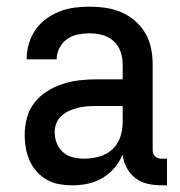

<svg xmlns="http://www.w3.org/2000/svg" viewBox="-20 -548 540 576"><path d="M197 8Q177 8 157.5 4.5Q138 1 121 -8.5Q104 -18 90.5 -33Q77 -48 69 -66Q61 -84 57.5 -103.5Q54 -123 54 -142Q54 -168 60.5 -193.5Q67 -219 83 -239.5Q99 -260 121 -274Q143 -288 167.5 -296Q192 -304 217.5 -307Q243 -310 269 -310H348V-355Q348 -375 341.5 -393.5Q335 -412 320.5 -425Q306 -438 287 -443Q268 -448 249 -448Q231 -448 213.5 -444.5Q196 -441 181.5 -431Q167 -421 158.5 -404.5Q150 -388 150 -370H60V-371Q60 -394 66.5 -416.5Q73 -439 86 -458Q99 -477 118 -491Q137 -505 158.5 -513.5Q180 -522 202.5 -525Q225 -528 249 -528Q273 -528 297 -524.5Q321 -521 343.5 -511.5Q366 -502 384.5 -486Q403 -470 415.5 -449Q428 -428 433 -404Q438 -380 438 -355V-99Q438 -93 439.5 -88Q441 -83 445 -79Q449 -75 454 -73.5Q459 -72 465 -72H481V8H465Q444 8 423.5 3.5Q403 -1 386.5 -13.5Q370 -26 360 -45Q350 -64 348 -84Q339 -63 323.5 -44.5Q308 -26 287.5 -14Q267 -2 244 3Q221 8 197 8ZM233 -72Q255 -72 277 -78Q299 -84 316 -99Q333 -114 340.5 -136Q348 -158 348 -180V-230H269Q255 -230 241 -229Q227 -228 213.5 -224.5Q200 -221 187.5 -215.5Q175 -210 164.5 -200.5Q154 -191 149 -178Q144 -165 144 -151Q144 -134 150.5 -118Q157 -102 169.5 -91Q182 -80 199 -76Q216 -72 233 -72Z"/></svg>

Font: Iosevka SS18 Medium
Style: Regular
Weight: 500
Monospace: yes
Designer: Belleve Invis
Foundry: Belleve Invis
Version: Version 25.1.1; ttfautohint (v1.8.4)